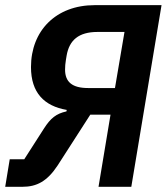

<svg xmlns="http://www.w3.org/2000/svg" viewBox="-20 -718 641 738"><path d="M0 0H66.4C121.1 0 161.2 -21 201.3 -81.7L327.1 -277.3H404.8L358.7 0H484.7L600.9 -698.2H343.8C195 -698.2 99.1 -599.8 99.1 -460.2C99.1 -361.2 150.2 -310.4 236.5 -295.5L235.4 -289.8C196 -281.2 174.4 -263.8 148.8 -223.7L73.2 -105.8H17.4ZM230.1 -450.6C230.1 -463.4 231.2 -474.1 233.3 -487.6L236.2 -505C246.4 -563.2 282 -595.2 354.8 -595.2H458.5L421.9 -379.6H318.9C257.8 -379.6 230.1 -402.7 230.1 -450.6Z"/></svg>

Font: Margiela Mono Italic SmBold It
Style: Regular
Weight: 600
Designer: Mike Abbink, Paul van der Laan, Pieter van Rosmalen
Foundry: Bold Monday
Version: Version 2.003 2021